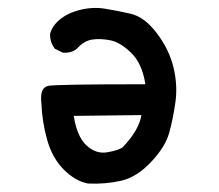

<svg xmlns="http://www.w3.org/2000/svg" viewBox="-20 -457 540 474"><path d="M197.3 -3.9Q166 -9.8 137.7 -38.1Q109.4 -66.4 96.7 -110.8Q84 -155.3 82 -204.1Q78.1 -241.2 99.6 -245.1Q121.1 -249 338.9 -249Q331.1 -299.8 304.2 -326.2Q277.3 -352.5 252.9 -357.4Q228.5 -362.3 208 -359.4Q187.5 -356.4 169.9 -336.9Q156.2 -325.2 134.8 -327.1L115.2 -336.9Q103.5 -352.5 103.5 -372.1Q107.4 -391.6 127 -408.2Q146.5 -424.8 177.7 -432.6Q209 -440.4 239.3 -435.5Q269.5 -430.7 303.2 -422.9Q336.9 -415 367.2 -375Q397.5 -335 408.2 -291Q418.9 -247.1 413.1 -205.1Q407.2 -163.1 397.5 -128.4Q387.7 -93.8 352.5 -56.6Q317.4 -19.5 278.8 -10.7Q240.2 -2 197.3 -3.9ZM283.2 -93.8Q323.2 -135.7 329.1 -172.9L162.1 -170.9Q169.9 -120.1 193.4 -98.1Q216.8 -76.2 245.1 -81.1Q273.4 -85.9 283.2 -93.8Z"/></svg>

Font: JasonHandwriting1
Style: Regular
Weight: 400
Version: Version 1.48.20